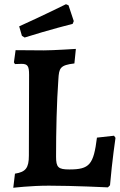

<svg xmlns="http://www.w3.org/2000/svg" viewBox="-20 -881 570 911"><path d="M97 -703C211 -739 325 -768 325 -768L330 -781L305 -856L293 -861C293 -861 178 -804 71 -756L84 -711ZM43 10C43 10 124 0 212 0C329 0 492 8 492 8L502 -2C512 -119 528 -227 528 -227L521 -237L440 -228C424 -100 405 -77 309 -77C256 -77 246 -87 246 -138C246 -257 249 -396 257 -505C260 -558 265 -572 333 -580L340 -649C340 -649 233 -642 188 -642C142 -642 78 -643 54 -643L46 -585L51 -577C51 -577 70 -578 82 -578C111 -578 118 -568 118 -526L117 -143C117 -84 102 -65 51 -57Z"/></svg>

Font: Alegreya SC
Style: Bold
Weight: 700
Designer: Juan Pablo del Peral
Foundry: Huerta Tipografica
Version: Version 2.007;PS 002.007;hotconv 1.0.88;makeotf.lib2.5.64775